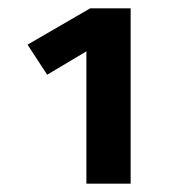

<svg xmlns="http://www.w3.org/2000/svg" viewBox="-20 -761 440 460"><path d="M293 -741V-321H187V-638L93 -582L46 -654L196 -741Z"/></svg>

Font: FiraGO SemiBold
Style: Regular
Weight: 600
Designer: bBox Type
Foundry: bBox Type GmbH
Version: Version 1.001;PS 001.001;hotconv 1.0.88;makeotf.lib2.5.64775